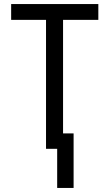

<svg xmlns="http://www.w3.org/2000/svg" viewBox="-20 -734 540 947"><path d="M207 0H262V193H343V-76H291V-636H465V-714H35V-636H207Z"/></svg>

Font: Noto Sans Mono ExtraCondensed
Style: Regular
Weight: 400
Width: 2
Designer: Monotype Design Team
Foundry: Monotype Imaging Inc.
Version: Version 2.014